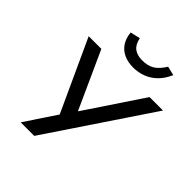

<svg xmlns="http://www.w3.org/2000/svg" viewBox="-248 -1086 1242 1242"><g transform="rotate(45 373.0 -465.0)"><path d="M149 0 304 -233 300 -196 66 -705H182L360 -313H361L623 -705H746L273 0ZM412 -765Q364 -765 327 -782Q290 -799 268 -832Q246 -865 241 -914L309 -930Q319 -881 347 -860Q375 -839 422 -839Q472 -839 505.5 -859.5Q539 -880 569 -929L631 -914Q609 -863 575.5 -830Q542 -797 500.5 -781Q459 -765 412 -765Z"/></g></svg>

Font: Nunito Sans 7pt SemiBold
Style: Italic
Weight: 600
Italic angle: -9°
Designer: Vernon Adams
Foundry: Vernon Adams
Version: Version 3.101;gftools[0.9.27]